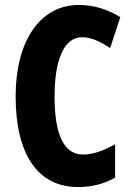

<svg xmlns="http://www.w3.org/2000/svg" viewBox="-20 -810 531 774"><path d="M311 -660C348 -660 385 -642 424 -616L465 -741C412 -773 358 -790 298 -790C137 -790 43 -638 43 -422C43 -187 133 -56 294 -56C350 -56 399 -68 444 -94V-228C398 -204 358 -187 315 -187C237 -187 200 -268 200 -421C200 -562 235 -660 311 -660Z"/></svg>

Font: Noto Sans Malayalam UI ExtraCondensed ExtraBold
Style: Regular
Weight: 800
Width: 2
Designer: Jelle Bosma - Monotype Design Team
Foundry: Monotype Imaging Inc.
Version: Version 2.104